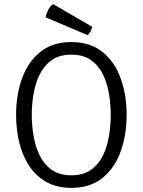

<svg xmlns="http://www.w3.org/2000/svg" viewBox="-20 -899 692 931"><path d="M134 -342Q134 -293 142.5 -241.5Q151 -190 172 -146.2Q193 -102.5 230.5 -75.8Q268 -49 326 -49Q384 -49 421.5 -75.8Q459 -102.5 479.8 -146.2Q500.5 -190 508.8 -241.5Q517 -293 517 -342Q517 -391 508.8 -442.2Q500.5 -493.5 479.8 -537Q459 -580.5 421.5 -607.2Q384 -634 326 -634Q268 -634 230.5 -607.2Q193 -580.5 172 -537Q151 -493.5 142.5 -442.2Q134 -391 134 -342ZM58 -342Q58 -439 87 -519.2Q116 -599.5 175.5 -647.2Q235 -695 326 -695Q417.5 -695 477 -647Q536.5 -599 565.2 -518.8Q594 -438.5 594 -342Q594 -244.5 565 -164.2Q536 -84 476.8 -36Q417.5 12 326 12Q257 12 206.5 -15.8Q156 -43.5 123 -92.5Q90 -141.5 74 -205.5Q58 -269.5 58 -342ZM238 -879Q224.5 -871 214.8 -852.8Q205 -834.5 201 -815L404 -729Q414 -736 419.5 -747.8Q425 -759.5 427 -769Z"/></svg>

Font: Signika Negative Light Light
Style: Regular
Weight: 300
Version: Version 2.001